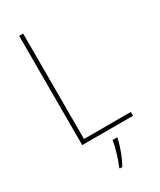

<svg xmlns="http://www.w3.org/2000/svg" viewBox="-231 -790 908 1087"><g transform="rotate(-30 223.0 -246.5)"><path d="M94 0H426V-25H120V-714H94ZM287 68V61H257C252 103 227 181 212 214V221H228C255 175 275 118 287 68Z"/></g></svg>

Font: Noto Sans Ethiopic SemiCondensed Thin
Style: Regular
Weight: 100
Width: 4
Designer: Monotype Design Team
Foundry: Monotype Imaging Inc.
Version: Version 2.102